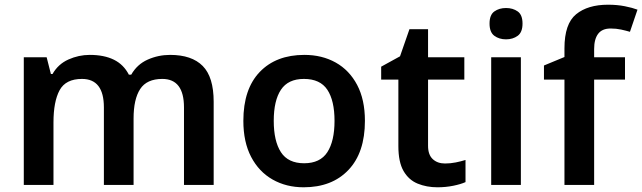

<svg xmlns="http://www.w3.org/2000/svg" viewBox="-20 -785 2726 815"><path d="M702 -552Q794 -552 840.5 -505Q887 -458 887 -353V0H761V-329Q761 -450 669 -450Q603 -450 575 -407Q547 -364 547 -282V0H421V-329Q421 -450 328 -450Q259 -450 233 -402Q207 -354 207 -265V0H81V-542H178L196 -471H203Q227 -513 270.5 -532.5Q314 -552 361 -552Q422 -552 463.5 -531.5Q505 -511 527 -468H537Q562 -512 607 -532Q652 -552 702 -552Z M1529 -272Q1529 -137 1459 -63.5Q1389 10 1269 10Q1195 10 1137 -23Q1079 -56 1046 -119Q1013 -182 1013 -272Q1013 -407 1082.5 -479.5Q1152 -552 1272 -552Q1347 -552 1405 -519.5Q1463 -487 1496 -424.5Q1529 -362 1529 -272ZM1142 -272Q1142 -186 1172.5 -139Q1203 -92 1271 -92Q1339 -92 1369.5 -139Q1400 -186 1400 -272Q1400 -358 1369.5 -404Q1339 -450 1270 -450Q1203 -450 1172.5 -404Q1142 -358 1142 -272Z M1869 -91Q1892 -91 1914.5 -95.5Q1937 -100 1956 -106V-12Q1936 -3 1904 3.5Q1872 10 1837 10Q1791 10 1753 -5.5Q1715 -21 1693 -59Q1671 -97 1671 -165V-447H1598V-502L1678 -546L1718 -661H1797V-542H1951V-447H1797V-166Q1797 -128 1817 -109.5Q1837 -91 1869 -91Z M2128 -751Q2157 -751 2177.5 -736.5Q2198 -722 2198 -685Q2198 -648 2177.5 -633Q2157 -618 2128 -618Q2099 -618 2078.5 -633Q2058 -648 2058 -685Q2058 -722 2078.5 -736.5Q2099 -751 2128 -751ZM2191 -542V0H2065V-542Z M2633 -447H2502V0H2376V-447H2289V-507L2376 -543V-580Q2376 -684 2425.5 -724.5Q2475 -765 2561 -765Q2600 -765 2632.5 -758.5Q2665 -752 2686 -744L2654 -650Q2637 -655 2616.5 -659.5Q2596 -664 2572 -664Q2536 -664 2519 -641.5Q2502 -619 2502 -577V-542H2633Z"/></svg>

Font: Noto Sans Bassa Vah SemiBold
Style: Regular
Weight: 600
Designer: Monotype Design Team
Foundry: Monotype Imaging Inc.
Version: Version 2.002; ttfautohint (v1.8.4.7-5d5b)